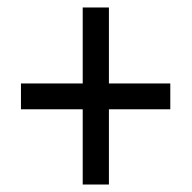

<svg xmlns="http://www.w3.org/2000/svg" viewBox="-20 -610 513 513"><path d="M271 -387V-590H201V-387H36V-318H201V-117H271V-318H435V-387Z"/></svg>

Font: Noto Sans Lao Looped Condensed
Style: Regular
Weight: 400
Width: 3
Designer: Mark Frömberg, Ben Mitchell
Foundry: The Fontpad Ltd
Version: Version 1.003